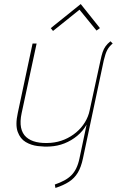

<svg xmlns="http://www.w3.org/2000/svg" viewBox="-20 -716 577 949"><path d="M474 -577 379 -696 231 -577 242 -563 373 -668 457 -565ZM537 -501 526 -512Q511 -500 502 -487.5Q493 -475 487.5 -459Q482 -443 477 -419L423 -170Q417 -140 400 -112Q383 -84 357 -62Q331 -40 299 -26.5Q267 -13 231 -10Q190 -7 159.5 -14Q129 -21 109.5 -38.5Q90 -56 84 -85.5Q78 -115 87 -157L161 -501H141L68 -158Q55 -99 67.5 -64.5Q80 -30 107 -14Q134 2 167 6Q200 10 228 8Q265 6 299 -7.5Q333 -21 361.5 -44.5Q390 -68 408 -100L373 66Q367 95 357 115.5Q347 136 332.5 150.5Q318 165 297.5 176Q277 187 251 196L254 213Q294 200 321 182.5Q348 165 364.5 137.5Q381 110 390 67L493 -418Q501 -452 510.5 -469.5Q520 -487 537 -501Z"/></svg>

Font: Advent Pro Thin
Style: Italic
Weight: 250
Italic angle: -12°
Version: Version 3.000